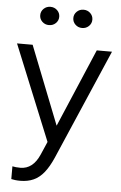

<svg xmlns="http://www.w3.org/2000/svg" viewBox="-61 -749 632 1005"><g transform="rotate(5 255.0 -246.5)"><path d="M84 214Q70 214 57.5 212.5Q45 211 37 209V142Q54 146 79 146Q145 146 179 68L209 -1L5 -501H87L249 -90L424 -501H504L254 78Q233 126 209 156Q185 186 154.5 200Q124 214 84 214ZM163 -611Q142 -611 127.5 -625Q113 -639 113 -659Q113 -679 127.5 -693Q142 -707 163 -707Q184 -707 198.5 -693Q213 -679 213 -659Q213 -639 198.5 -625Q184 -611 163 -611ZM337 -611Q316 -611 301.5 -625Q287 -639 287 -659Q287 -679 301.5 -693Q316 -707 337 -707Q358 -707 372.5 -693Q387 -679 387 -659Q387 -639 372.5 -625Q358 -611 337 -611Z"/></g></svg>

Font: Red Hat Display VF
Style: Regular
Weight: 300
Designer: Pentagram, MCKL
Foundry: Pentagram, MCKL
Version: Version 1.023